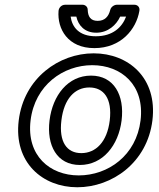

<svg xmlns="http://www.w3.org/2000/svg" viewBox="-20 -753 671 810"><path d="M109 -245C127 -394 247 -478 369 -478C492 -478 591 -394 573 -245C555 -97 436 -13 312 -13C190 -13 91 -97 109 -245ZM59 -245C37 -67 160 37 306 37C453 37 601 -67 623 -245C645 -424 522 -528 375 -528C229 -528 81 -424 59 -245ZM189 -245C176 -140 220 -57 317 -57C414 -57 480 -140 493 -245C506 -351 461 -434 364 -434C267 -434 202 -351 189 -245ZM239 -245C250 -337 296 -384 357 -384C418 -384 454 -337 443 -245C432 -154 384 -107 323 -107C262 -107 228 -154 239 -245ZM384 -600C313 -600 284 -639 278 -683H302C310 -646 337 -615 386 -615C436 -615 471 -648 487 -683H512C495 -638 456 -600 384 -600ZM378 -550C491 -550 555 -630 568 -707C571 -723 560 -733 547 -733H473C462 -733 448 -724 445 -711C438 -683 422 -665 392 -665C362 -665 351 -683 350 -712C350 -724 340 -733 328 -733H255C239 -733 228 -720 227 -707C221 -631 266 -550 378 -550Z"/></svg>

Font: Falling Sky
Style: ExtOuObl
Weight: 400
Designer: Paul D. Hunt
Foundry: Adobe Systems Incorporated
Version: Version 1.02